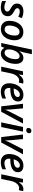

<svg xmlns="http://www.w3.org/2000/svg" viewBox="1954 -2754 810 4758"><g transform="rotate(90 2359.0 -375.0)"><path d="M381.8 -166Q381.8 -81.5 324.2 -35.9Q266.6 9.8 164.1 9.8Q71.3 9.8 6.8 -22.9V-122.1Q81.5 -78.1 159.2 -78.1Q206.5 -78.1 235.8 -97.7Q265.1 -117.2 265.1 -150.9Q265.1 -175.8 248.3 -193.6Q231.4 -211.4 179.2 -241.2Q118.2 -273.9 93 -307.9Q67.9 -341.8 67.9 -388.2Q67.9 -463.9 120.1 -506.8Q172.4 -549.8 261.2 -549.8Q356.9 -549.8 430.2 -508.8L393.1 -422.9Q324.7 -460 263.2 -460Q227.5 -460 205.3 -443.8Q183.1 -427.7 183.1 -398.9Q183.1 -377 199.2 -359.9Q215.3 -342.8 265.1 -315.9Q316.4 -287.1 337.9 -266.6Q359.4 -246.1 370.6 -221.9Q381.8 -197.8 381.8 -166Z M861.3 -342.8Q861.3 -395 837.4 -424.6Q813.5 -454.1 769 -454.1Q723.6 -454.1 687.7 -419.2Q651.9 -384.3 632.1 -324.5Q612.3 -264.6 612.3 -196.8Q612.3 -142.6 636.5 -113.8Q660.6 -85 708 -85Q752 -85 787.1 -118.2Q822.3 -151.4 841.8 -211.2Q861.3 -271 861.3 -342.8ZM977.1 -337.9Q977.1 -239.3 941.4 -158.4Q905.8 -77.6 843.5 -34.4Q781.2 8.8 700.2 8.8Q606.4 8.8 551.3 -47.1Q496.1 -103 496.1 -199.2Q496.1 -296.4 531 -377.4Q565.9 -458.5 628.9 -503.7Q691.9 -548.8 774.4 -548.8Q869.6 -548.8 923.3 -492.2Q977.1 -435.5 977.1 -337.9Z M1305.7 9.8Q1257.8 9.8 1223.4 -12.2Q1189 -34.2 1169.4 -76.2H1164.6L1133.3 0H1046.4L1207.5 -759.8H1322.3L1287.6 -597.2Q1281.2 -566.4 1269 -520.8Q1256.8 -475.1 1249.5 -452.1H1253.4Q1297.4 -507.3 1334 -528.6Q1370.6 -549.8 1412.6 -549.8Q1483.4 -549.8 1522.9 -499.3Q1562.5 -448.7 1562.5 -359.9Q1562.5 -261.2 1528.6 -174.6Q1494.6 -87.9 1435.5 -39.1Q1376.5 9.8 1305.7 9.8ZM1370.6 -456.1Q1331.1 -456.1 1291.5 -417Q1252 -377.9 1227.8 -314.2Q1203.6 -250.5 1203.6 -182.1Q1203.6 -135.3 1226.3 -109.1Q1249 -83 1290.5 -83Q1332 -83 1368.2 -121.3Q1404.3 -159.7 1425.3 -223.9Q1446.3 -288.1 1446.3 -357.9Q1446.3 -456.1 1370.6 -456.1Z M1998.5 -549.8Q2028.8 -549.8 2051.3 -543.9L2026.4 -437Q2000 -443.8 1976.6 -443.8Q1915 -443.8 1866.7 -388.7Q1818.4 -333.5 1799.3 -244.1L1747.6 0H1632.3L1747.6 -540H1837.4L1827.1 -439.9H1831.5Q1872.1 -498.5 1912.6 -524.2Q1953.1 -549.8 1998.5 -549.8Z M2321.8 -461.9Q2274.9 -461.9 2233.6 -419.9Q2192.4 -377.9 2174.3 -309.1H2188.5Q2280.3 -309.1 2332 -335.2Q2383.8 -361.3 2383.8 -409.2Q2383.8 -434.1 2368.2 -448Q2352.5 -461.9 2321.8 -461.9ZM2247.6 9.8Q2151.4 9.8 2097.4 -44.4Q2043.5 -98.6 2043.5 -195.8Q2043.5 -292.5 2081.3 -375.7Q2119.1 -459 2183.8 -504.4Q2248.5 -549.8 2328.6 -549.8Q2407.2 -549.8 2450.9 -514.4Q2494.6 -479 2494.6 -414.1Q2494.6 -325.2 2413.3 -275.1Q2332 -225.1 2181.6 -225.1H2160.6L2159.7 -210V-195.8Q2159.7 -141.6 2187.3 -110.8Q2214.8 -80.1 2269.5 -80.1Q2304.7 -80.1 2339.4 -89.4Q2374 -98.6 2421.4 -121.1V-29.8Q2374.5 -8.3 2335.2 0.7Q2295.9 9.8 2247.6 9.8Z M2615.2 0 2551.3 -540H2664.6L2691.4 -248Q2698.2 -170.4 2698.2 -103H2701.7Q2715.3 -139.2 2735.8 -183.6Q2756.3 -228 2767.6 -248L2919.4 -540H3041.5L2749.5 0Z M3150.4 -672.9Q3150.4 -706.1 3169.4 -726.6Q3188.5 -747.1 3223.1 -747.1Q3249 -747.1 3265.1 -734.1Q3281.2 -721.2 3281.2 -694.8Q3281.2 -660.2 3261.7 -640.1Q3242.2 -620.1 3210.4 -620.1Q3184.6 -620.1 3167.5 -632.8Q3150.4 -645.5 3150.4 -672.9ZM3127.4 0H3012.2L3127.4 -540H3242.2Z M3377 0 3313 -540H3426.3L3453.1 -248Q3460 -170.4 3460 -103H3463.4Q3477.1 -139.2 3497.6 -183.6Q3518.1 -228 3529.3 -248L3681.2 -540H3803.2L3511.2 0Z M4075.2 -461.9Q4028.3 -461.9 3987.1 -419.9Q3945.8 -377.9 3927.7 -309.1H3941.9Q4033.7 -309.1 4085.4 -335.2Q4137.2 -361.3 4137.2 -409.2Q4137.2 -434.1 4121.6 -448Q4106 -461.9 4075.2 -461.9ZM4001 9.8Q3904.8 9.8 3850.8 -44.4Q3796.9 -98.6 3796.9 -195.8Q3796.9 -292.5 3834.7 -375.7Q3872.6 -459 3937.3 -504.4Q4002 -549.8 4082 -549.8Q4160.6 -549.8 4204.3 -514.4Q4248 -479 4248 -414.1Q4248 -325.2 4166.7 -275.1Q4085.4 -225.1 3935.1 -225.1H3914.1L3913.1 -210V-195.8Q3913.1 -141.6 3940.7 -110.8Q3968.3 -80.1 4022.9 -80.1Q4058.1 -80.1 4092.8 -89.4Q4127.4 -98.6 4174.8 -121.1V-29.8Q4127.9 -8.3 4088.6 0.7Q4049.3 9.8 4001 9.8Z M4665 -549.8Q4695.3 -549.8 4717.8 -543.9L4692.9 -437Q4666.5 -443.8 4643.1 -443.8Q4581.5 -443.8 4533.2 -388.7Q4484.9 -333.5 4465.8 -244.1L4414.1 0H4298.8L4414.1 -540H4503.9L4493.7 -439.9H4498Q4538.6 -498.5 4579.1 -524.2Q4619.6 -549.8 4665 -549.8Z"/></g></svg>

Font: TypoPRO Open Sans
Style: Italic
Weight: 600
Italic angle: -12°
Foundry: Ascender Corporation
Version: Version 1.10